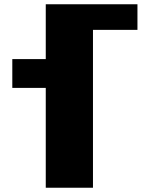

<svg xmlns="http://www.w3.org/2000/svg" viewBox="-20 -880 702 900"><path d="M194.5 -740V-603H37.7V-468H194.5V0H415.8V-740H624.3V-860H415.8H194.5Z"/></svg>

Font: Blink
Style: Wide
Weight: 400
Designer: Mew Too
Foundry: Cannot Into Space Fonts
Version: Version 001.000